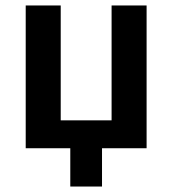

<svg xmlns="http://www.w3.org/2000/svg" viewBox="-20 -542 630 702"><path d="M237 0H74V-522H202V-102H388V-522H516V0H353V140H237Z"/></svg>

Font: IBM Plex Sans SmBld
Style: Regular
Weight: 600
Designer: Mike Abbink, Paul van der Laan, Pieter van Rosmalen
Foundry: Bold Monday
Version: Version 3.005